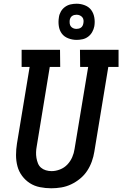

<svg xmlns="http://www.w3.org/2000/svg" viewBox="-20 -1002 656 1030"><path d="M255 8Q224 8 194 2Q164 -4 140 -19.5Q116 -35 98.5 -58.5Q81 -82 73.5 -110.5Q66 -139 66 -170Q66 -201 71 -232L139 -643H96V-735H302L303 -643H247L177 -217Q174 -201 173.5 -185.5Q173 -170 175.5 -155Q178 -140 183.5 -126Q189 -112 200 -102.5Q211 -93 226 -88.5Q241 -84 257 -84Q279 -84 302 -93Q325 -102 341.5 -119.5Q358 -137 367.5 -159Q377 -181 380 -203L453 -643H410L409 -735H616V-643H561L486 -188Q482 -162 472.5 -135.5Q463 -109 447.5 -85.5Q432 -62 409.5 -43.5Q387 -25 361.5 -13Q336 -1 309 3.5Q282 8 255 8ZM391 -788Q368 -788 346 -796.5Q324 -805 311.5 -822Q299 -839 295.5 -862Q292 -885 296 -909Q298 -925 306.5 -940Q315 -955 329 -965Q343 -975 359 -978.5Q375 -982 391 -982Q414 -982 435.5 -973.5Q457 -965 469.5 -948Q482 -931 486 -908Q490 -885 486 -861Q483 -845 474.5 -830Q466 -815 452.5 -805Q439 -795 423 -791.5Q407 -788 391 -788ZM390 -847Q396 -847 402.5 -848.5Q409 -850 414.5 -854Q420 -858 423 -864Q426 -870 427 -876Q429 -885 428 -894Q427 -903 421.5 -909.5Q416 -916 408 -919.5Q400 -923 391 -923Q385 -923 378.5 -921.5Q372 -920 366.5 -916Q361 -912 358 -906Q355 -900 354 -894Q353 -885 354 -876Q355 -867 360 -860.5Q365 -854 373 -850.5Q381 -847 390 -847Z"/></svg>

Font: Iosevka Etoile Semibold
Style: Italic
Weight: 600
Italic angle: -9°
Designer: Belleve Invis
Foundry: Belleve Invis
Version: Version 22.1.2; ttfautohint (v1.8.4)